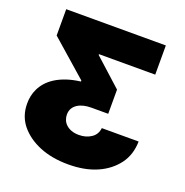

<svg xmlns="http://www.w3.org/2000/svg" viewBox="-131 -664 938 975"><g transform="rotate(20 337.5 -176.5)"><path d="M340.9 191.8Q252.5 191.8 185.4 164.1Q118.6 136.4 78.8 87.7Q39.8 39.1 39.8 -27Q39.4 -47.2 43.7 -68.2Q47.9 -89.1 57.9 -109.4Q67.8 -129.6 84.3 -148.3Q100.9 -166.9 125.2 -182.4Q149.5 -197.8 182.5 -209.2Q215.6 -220.5 258.5 -225.9V-231.5L62.5 -403.4V-545.5H600.9V-387.8H296.9V-383.5L444.6 -250V-119.3H352.3Q331.3 -119.3 312.7 -114.9Q294 -110.4 279.7 -101.2Q265.3 -92 256.9 -77.8Q248.6 -63.6 248.6 -44Q248.6 -29.5 254.1 -15.6Q259.6 -1.8 271 8.9Q282.3 19.5 299.7 26.1Q317.1 32.7 340.9 32.7Q379.3 32.7 406.6 14.2Q434.7 -3.9 438.9 -39.8H637.8Q636.4 32 598.7 82.7Q559.3 135.3 494.1 163.5Q429 191.8 340.9 191.8Z"/></g></svg>

Font: Linik Sans Black
Style: Regular
Weight: 900
Designer: Fonts by Rasmus Andersson / Changes by Cristiano Sobral with parts from Marc Monis
Foundry: rsms
Version: Version 3.020; ttfautohint (v1.6)